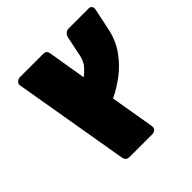

<svg xmlns="http://www.w3.org/2000/svg" viewBox="-181 -721 996 996"><g transform="rotate(-45 316.5 -223.5)"><path d="M216 124Q201 124 194.5 116.5Q188 109 186 100L77 -539Q76 -546 77 -550Q79 -558 87.5 -564.5Q96 -571 105 -571H277Q292 -571 298 -563.5Q304 -556 305 -547L340 -337Q359 -350 378.5 -372Q398 -394 406 -431L429 -542Q432 -555 442 -563Q452 -571 463 -571H612Q623 -571 629 -562Q635 -553 632 -542L607 -422Q592 -352 554.5 -300Q517 -248 468.5 -211.5Q420 -175 370 -151L411 91Q412 99 411 103Q410 112 402 118Q394 124 385 124Z"/></g></svg>

Font: Rubik Black
Style: Italic
Weight: 900
Italic angle: -12°
Designer: Hubert and Fischer
Foundry: Hubert and Fischer
Version: Version 2.300;gftools[0.9.30]